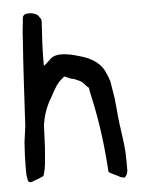

<svg xmlns="http://www.w3.org/2000/svg" viewBox="-52 -743 580 791"><g transform="rotate(-5 238.5 -347.5)"><path d="M29 -78C29 -54 28 -41 32 -23C32 -10 41 -4 54 -11C75 -18 90 -24 99 -29C101 -36 104 -48 106 -55C106 -59 110 -77 110 -85C115 -137 116 -152 118 -211L119 -237C126 -283 139 -316 159 -349C175 -378 189 -408 216 -426C217 -428 218 -429 218 -430C222 -430 238 -422 245 -419C260 -417 271 -411 282 -406C294 -400 299 -392 309 -381L315 -377C318 -372 319 -367 319 -360C344 -250 357 -164 366 -41L367 -23C374 -15 398 -7 409 0C414 4 422 5 431 7C439 1 445 -11 445 -24V-52L444 -99C441 -145 429 -211 426 -247C425 -252 425 -257 425 -260L419 -321L409 -383C409 -396 393 -431 388 -441C370 -474 335 -495 296 -506C264 -516 201 -534 172 -509C155 -493 145 -483 140 -481V-506C140 -551 143 -601 147 -664C147 -672 144 -677 140 -681C133 -699 105 -704 87 -701C77 -699 71 -694 70 -679V-674C67 -649 64 -622 63 -592C55 -489 50 -380 44 -276L42 -239C39 -216 36 -194 33 -174C30 -133 29 -101 29 -78Z"/></g></svg>

Font: Vapor
Style: Regular
Weight: 400
Foundry: Cannot Into Space Fonts
Version: Version 0.179